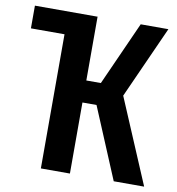

<svg xmlns="http://www.w3.org/2000/svg" viewBox="-79 -762 769 833"><g transform="rotate(10 306.0 -345.5)"><path d="M611 0H477L346 -313H284V0H156V-591H8V-691H285L284 -690V-410H348L474 -691H596L453 -373Z"/></g></svg>

Font: Fira Sans Compressed Medium
Style: Regular
Weight: 500
Width: 1
Designer: bBox Type GmbH & Carrois Corporate GbR & Edenspiekermann AG
Foundry: bBox Type GmbH & Carrois Corporate GbR & Edenspiekermann AG
Version: Version 4.301